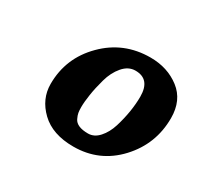

<svg xmlns="http://www.w3.org/2000/svg" viewBox="-81 -815 560 532"><g transform="rotate(30 199.0 -549.5)"><path d="M61.5 -508.3Q61.5 -591.3 120.6 -650.6Q179.7 -710 265.1 -710Q319.8 -710 358.9 -679.9Q397.9 -649.9 397.9 -592.8Q397.9 -509.8 341.8 -449.5Q285.6 -389.2 202.6 -389.2Q135.7 -389.2 98.6 -424.8Q61.5 -460.4 61.5 -508.3ZM219.7 -440.9Q239.3 -440.9 254.6 -458Q270 -475.1 278.1 -501.2Q286.1 -527.3 290.3 -553.2Q294.4 -579.1 294.4 -601.6Q294.4 -657.7 247.1 -657.7Q224.6 -657.7 207.5 -637.7Q190.4 -617.7 182.4 -588.6Q174.3 -559.6 170.7 -535.6Q167 -511.7 167 -495.1Q167 -484.4 168.2 -477.3Q169.4 -470.2 174.1 -460.4Q178.7 -450.7 190.2 -445.8Q201.7 -440.9 219.7 -440.9Z"/></g></svg>

Font: Cooper*
Style: Bold Italic
Weight: 700
Italic angle: -7°
Designer: Owen Earl
Foundry: indestructible type*
Version: Version 0.001